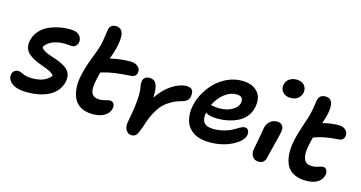

<svg xmlns="http://www.w3.org/2000/svg" viewBox="-86 -1156 3051 1621"><g transform="rotate(15 1439.5 -346.0)"><path d="M179.2 -40Q86.9 -40 43.7 -74Q0.5 -107.9 9.8 -152.8Q12.7 -170.9 26.4 -182.9Q40 -194.8 60.1 -194.8Q71.8 -194.8 84.7 -190.2Q97.7 -185.5 108.4 -179.9Q119.1 -174.3 139.9 -169.7Q160.6 -165 187 -165Q245.1 -165 283.9 -180.4Q322.8 -195.8 351.1 -230Q344.7 -243.7 324.7 -255.9Q304.7 -268.1 278.8 -277.8Q252.9 -287.6 223.4 -298.3Q193.8 -309.1 167 -323.5Q140.1 -337.9 119.6 -356.2Q99.1 -374.5 90.1 -402.3Q81.1 -430.2 87.9 -464.8Q97.2 -513.2 128.4 -550Q159.7 -586.9 203.6 -607.9Q247.6 -628.9 297.1 -638.9Q346.7 -648.9 397.9 -647.9Q450.2 -647.5 474.9 -621.6Q499.5 -595.7 494.1 -561Q489.7 -539.6 475.6 -527.3Q461.4 -515.1 440.9 -515.1Q432.6 -515.1 414.1 -517.1Q395.5 -519 379.9 -519Q256.3 -519 207 -445.8Q211.4 -430.2 230.2 -417.5Q249 -404.8 274.9 -395.5Q300.8 -386.2 330.8 -376.5Q360.8 -366.7 388.7 -353.5Q416.5 -340.3 438 -323Q459.5 -305.7 469.2 -278.1Q479 -250.5 472.2 -214.8Q462.9 -168.9 435.5 -134.5Q408.2 -100.1 368.2 -79.8Q328.1 -59.6 280.8 -49.8Q233.4 -40 179.2 -40Z M762.7 -4.9Q702.6 -4.9 660.9 -26.6Q619.1 -48.3 598.6 -87.2Q578.1 -126 573.2 -179.7Q568.4 -233.4 582.5 -296.9Q597.2 -368.7 632.3 -458.3Q667.5 -547.9 677.7 -586.9Q686.5 -624 691.9 -668.2Q697.3 -712.4 700.7 -727.1Q705.6 -749.5 719.2 -761.7Q732.9 -773.9 760.7 -773.9Q806.6 -773.9 819.8 -730.5Q833 -687 811.5 -596.2Q797.9 -543.9 778.8 -496.1Q866.2 -517.1 954.6 -517.1Q997.6 -517.1 1022 -494.9Q1046.4 -472.7 1040.5 -441.9Q1037.6 -424.8 1025.6 -414.1Q1013.7 -403.3 994.6 -401.9Q903.3 -396 846.7 -387.9Q790 -379.9 732.4 -361.8Q723.6 -330.6 713.9 -283.2Q697.8 -205.6 716.1 -172.4Q734.4 -139.2 786.6 -139.2Q811.5 -139.2 836.4 -147Q861.3 -154.8 872.6 -154.8Q895.5 -154.8 906.2 -138.7Q917 -122.6 912.6 -95.2Q903.3 -53.2 863.3 -29.1Q823.2 -4.9 762.7 -4.9Z M1122.6 82Q1092.3 82 1074.7 52.5Q1057.1 22.9 1065.4 -17.1Q1108.4 -234.9 1093.8 -320.8Q1085.9 -358.4 1090.3 -384.8Q1093.8 -403.3 1109.6 -414.6Q1125.5 -425.8 1146.5 -425.8Q1189 -425.8 1206.5 -391.8Q1224.1 -357.9 1219.7 -272Q1274.9 -353.5 1342 -396.7Q1409.2 -439.9 1467.8 -439.9Q1538.6 -439.9 1523.4 -360.8Q1515.1 -319.3 1461.4 -306.2Q1414.1 -293.5 1376.2 -272.5Q1338.4 -251.5 1312.5 -226.6Q1286.6 -201.7 1264.9 -165.8Q1243.2 -129.9 1229 -95.5Q1214.8 -61 1199.7 -13.2Q1180.7 43.9 1165.8 63Q1150.9 82 1122.6 82Z M1775.4 -30.8Q1730.5 -30.8 1693.6 -40.3Q1656.7 -49.8 1631.3 -66.9Q1606 -84 1587.9 -108.2Q1569.8 -132.3 1562 -161.1Q1554.2 -189.9 1552.7 -223.1Q1551.3 -256.3 1559.1 -292Q1570.8 -350.1 1602.1 -405.8Q1633.3 -461.4 1678 -505.6Q1722.7 -549.8 1782.5 -576.9Q1842.3 -604 1905.3 -604Q1998 -604 2043.9 -554Q2089.8 -503.9 2072.3 -417Q2063.5 -372.6 2036.6 -337.9Q2009.8 -303.2 1970.7 -282.7Q1931.6 -262.2 1885.5 -251.7Q1839.4 -241.2 1788.1 -241.2Q1712.4 -241.2 1683.1 -267.1Q1659.2 -147.9 1777.3 -147.9Q1829.6 -147.9 1874.5 -160.9Q1919.4 -173.8 1943.8 -189Q1968.3 -204.1 1991.9 -217Q2015.6 -230 2030.3 -230Q2053.7 -230 2063.2 -213.9Q2072.8 -197.8 2068.4 -170.9Q2057.1 -118.2 1971.9 -74.5Q1886.7 -30.8 1775.4 -30.8ZM1891.1 -481Q1836.4 -481 1785.9 -440.7Q1735.4 -400.4 1706.1 -337.9Q1709.5 -337.9 1733.6 -333.5Q1757.8 -329.1 1779.3 -329.1Q1844.2 -329.1 1891.1 -354.7Q1938 -380.4 1946.3 -420.9Q1958.5 -481 1891.1 -481Z M2340.3 -569.8Q2294.4 -569.8 2270.3 -596.7Q2246.1 -623.5 2253.4 -662.1Q2259.8 -695.3 2286.6 -714.1Q2313.5 -732.9 2350.1 -732.9Q2396.5 -732.9 2419.2 -705.1Q2441.9 -677.2 2434.6 -642.1Q2429.7 -613.3 2405.3 -591.6Q2380.9 -569.8 2340.3 -569.8ZM2219.2 20Q2181.6 20 2163.6 -6.6Q2145.5 -33.2 2152.3 -70.8Q2165 -133.3 2176.3 -198.5Q2187.5 -263.7 2187.5 -265.1Q2194.8 -302.2 2220.7 -325.2Q2246.6 -348.1 2284.2 -348.1Q2313.5 -348.1 2329.1 -328.1Q2344.7 -308.1 2338.4 -272.9Q2334.5 -251 2309.6 -154.3Q2284.7 -57.6 2280.3 -35.2Q2269 20 2219.2 20Z M2646.5 71.8Q2583.5 71.8 2540.3 50Q2497.1 28.3 2476.3 -11.2Q2455.6 -50.8 2451.2 -106.2Q2446.8 -161.6 2461.4 -229Q2473.1 -287.6 2500.7 -368.2Q2528.3 -448.7 2536.1 -480Q2545.4 -515.6 2551 -557.4Q2556.6 -599.1 2559.1 -609.9Q2570.3 -658.2 2623 -658.2Q2712.9 -658.2 2674.3 -501Q2668.5 -481.4 2653.3 -434.1Q2726.6 -453.1 2793.5 -453.1Q2833 -453.1 2855.5 -430.7Q2877.9 -408.2 2872.1 -377Q2869.1 -359.9 2857.2 -349.1Q2845.2 -338.4 2826.2 -336.9Q2756.3 -332.5 2707.5 -323.5Q2658.7 -314.5 2608.4 -295.9Q2595.7 -246.6 2593.3 -231.9Q2579.6 -168.9 2585 -130.6Q2590.3 -92.3 2609.4 -76.2Q2628.4 -60.1 2664.1 -60.1Q2690.4 -60.1 2717 -69.6Q2743.7 -79.1 2754.4 -79.1Q2777.8 -79.1 2787.8 -61.3Q2797.9 -43.5 2793.5 -18.1Q2784.2 24.9 2746.1 48.3Q2708 71.8 2646.5 71.8Z"/></g></svg>

Font: Shantell Sans Irregular Bouncy
Style: Italic
Weight: 600
Italic angle: -11.31°
Designer: Stephen Nixon, Anya Danilova, Shantell Martin
Foundry: Arrow Type
Version: Version 1.006;[9816181b4]